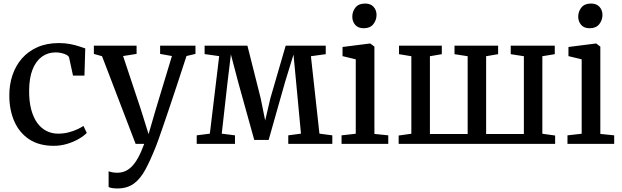

<svg xmlns="http://www.w3.org/2000/svg" viewBox="-20 -810 3502 1081"><path d="M283 11Q199.5 11 144 -26Q88.5 -63 60.5 -127Q32.5 -191 32.5 -270.5Q32 -332.5 50 -386.2Q68 -440 103.5 -480.8Q139 -521.5 191.2 -544.5Q243.5 -567.5 311.5 -567.5Q345.5 -567.5 374.2 -562Q403 -556.5 424.8 -549.2Q446.5 -542 460 -537.5L455.5 -384.5H391L369 -486Q367 -494 355.5 -500.5Q344 -507 327.5 -511Q311 -515 293.5 -515Q249 -515 215.5 -490.5Q182 -466 163.2 -418.5Q144.5 -371 144 -300.5Q143.5 -239 155.8 -193.2Q168 -147.5 190 -117.5Q212 -87.5 242 -72.5Q272 -57.5 307 -57.5Q337 -57.5 364 -64.2Q391 -71 413 -81Q435 -91 450 -101L468.5 -61.5Q452 -44.5 423.2 -27.8Q394.5 -11 358 0Q321.5 11 283 11Z M640.5 251Q625 251 612 249Q599 247 591.5 243V154Q598 157.5 612 160Q626 162.5 640.5 162.5Q661.5 162.5 681 155.2Q700.5 148 719.2 130.2Q738 112.5 756 80.8Q774 49 792 0H743.5L554.5 -493.5L508.5 -506.5V-553H749V-506.5L673 -494.5L772 -197L816.5 -55L858 -197.5L948 -494.5L881.5 -506.5V-553H1080.5V-506.5L1030 -494.5Q1000 -402 974.8 -326.2Q949.5 -250.5 929.8 -191.5Q910 -132.5 895.2 -90Q880.5 -47.5 871 -21Q861.5 5.5 857.5 15Q827 92 798.5 144.8Q770 197.5 733 224.2Q696 251 640.5 251Z M1087.5 0V-48L1161.5 -57.5L1214 -494L1132 -505.5V-553H1373L1447.5 -257.5L1473 -131.5L1502.5 -257.5L1588.5 -553H1814V-505L1730.5 -493.5L1778.5 -57.5L1851 -48V0H1603V-48L1674.5 -57.5L1647.5 -344.5L1632.5 -503L1584.5 -346.5L1492.5 -22H1411.5L1321 -347.5L1280 -503.5L1261 -346.5L1228.5 -57.5L1303 -48V0Z M1903 0V-48L1983 -57V-476L1908.5 -494V-545.5L2062 -565H2065L2088 -547.5V-56L2166 -48V0ZM2027.5 -651Q1996 -651 1979.8 -670.2Q1963.5 -689.5 1963.5 -716Q1963.5 -745 1981.2 -767.5Q1999 -790 2035 -790H2036Q2067 -790 2083.5 -771.2Q2100 -752.5 2100 -726Q2100 -697 2082 -674Q2064 -651 2028.5 -651Z M2224.5 0V-47L2296 -57V-493.5L2226.5 -505V-553H2467.5V-505L2400.5 -493.5V-55.5H2613V-493.5L2539 -505V-553H2784.5V-505L2717 -493.5V-55.5H2929.5V-493.5L2855.5 -505V-553H3103.5V-505L3033.5 -493.5V-57L3105.5 -47V0Z M3175 0V-48L3255 -57V-476L3180.5 -494V-545.5L3334 -565H3337L3360 -547.5V-56L3438 -48V0ZM3299.5 -651Q3268 -651 3251.8 -670.2Q3235.5 -689.5 3235.5 -716Q3235.5 -745 3253.2 -767.5Q3271 -790 3307 -790H3308Q3339 -790 3355.5 -771.2Q3372 -752.5 3372 -726Q3372 -697 3354 -674Q3336 -651 3300.5 -651Z"/></svg>

Font: Merriweather 24pt
Style: Regular
Weight: 400
Designer: Eben Sorkin
Foundry: Eben Sorkin
Version: Version 2.100